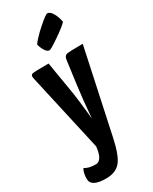

<svg xmlns="http://www.w3.org/2000/svg" viewBox="-248 -791 824 1036"><g transform="rotate(-30 164.5 -272.5)"><path d="M163 -559Q150 -559 139.5 -574.5Q129 -590 124 -605L120 -620Q144 -653 192.5 -695.5Q241 -738 251 -738Q268 -738 282.5 -712.5Q297 -687 302 -656Q284 -636 228 -597.5Q172 -559 163 -559ZM12 -471Q7 -493 20.5 -496.5Q34 -500 122 -500L151 -327Q158 -288 164 -237.5Q170 -187 173 -156L176 -125Q185 -239 197 -327L216 -469Q219 -492 234.5 -496Q250 -500 335 -500L223 23Q202 121 172 157Q142 193 81 193Q-11 193 -11 143Q-11 105 3 82Q26 99 71 99Q112 99 121 16Z"/></g></svg>

Font: Yanone Kaffeesatz Bold
Style: Regular
Weight: 700
Designer: Yanone (Cyrillic: Daniel Pouzeot)
Foundry: Yanone
Version: Version 1.003;PS 001.003;hotconv 1.0.88;makeotf.lib2.5.64775